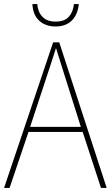

<svg xmlns="http://www.w3.org/2000/svg" viewBox="-20 -989 544 943"><path d="M476 -66 386 -341H120L27 -66H0L241 -781H271L504 -66ZM282 -667Q276 -687 269.5 -707Q263 -727 255 -753Q248 -731 241 -709.5Q234 -688 227 -666L128 -366H377ZM367 -969Q362 -917 332.5 -888Q303 -859 253 -859Q204 -859 173 -887Q142 -915 139 -969H163Q166 -930 188.5 -906.5Q211 -883 253 -883Q297 -883 318 -906.5Q339 -930 343 -969Z"/></svg>

Font: Noto Sans Malayalam UI SemiCondensed Thin
Style: Regular
Weight: 100
Width: 4
Designer: Jelle Bosma - Monotype Design Team
Foundry: Monotype Imaging Inc.
Version: Version 2.104; ttfautohint (v1.8.4.7-5d5b)